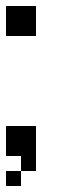

<svg xmlns="http://www.w3.org/2000/svg" viewBox="-20 -520 190 640"><path d="M50 100V50H100V-100H0V0H50V50H0V100ZM100 -500H0V-400H100Z"/></svg>

Font: Analogue OS
Style: Regular
Weight: 400
Designer: AbFarid
Version: Version 1.000